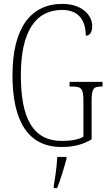

<svg xmlns="http://www.w3.org/2000/svg" viewBox="-20 -744 556 985"><path d="M295 10C359 10 404 -2 450 -29V-223C450 -292 460 -300 502 -300H506V-324H337V-300H347C397 -300 408 -292 408 -225V-43C384 -28 344 -21 298 -21C146 -21 87 -141 87 -358C87 -579 160 -693 299 -693C390 -693 420 -632 420 -561C440 -561 453 -576 453 -611C453 -664 403 -724 300 -724C138 -724 44 -601 44 -358C44 -124 123 10 295 10ZM256 208V221H273C290 181 310 113 321 71V61H274C271 113 264 160 256 208Z"/></svg>

Font: Noto Serif Tamil ExtraCondensed ExtraLight
Style: Regular
Weight: 200
Width: 2
Designer: Indian Type Foundry, Tom Grace, and the Monotype Design Team
Foundry: Monotype Imaging Inc.
Version: Version 2.004